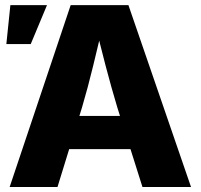

<svg xmlns="http://www.w3.org/2000/svg" viewBox="-20 -748 803 768"><path d="M18.6 0 262.7 -727.5H493.7L744.1 0H549.8L449.2 -318.4Q425.3 -397.9 402.3 -485.6Q379.4 -573.2 356.4 -669.4H397Q374 -573.2 352.8 -485.4Q331.5 -397.5 308.1 -318.4L210 0ZM184.6 -151.4V-284.2H577.6V-151.4ZM5.4 -571.8 21.5 -727.5H168L103 -571.8Z"/></svg>

Font: Inter 18pt ExtraBold
Style: Regular
Weight: 800
Designer: Rasmus Andersson
Foundry: rsms
Version: Version 4.001;git-66647c0bb